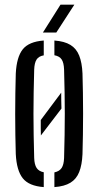

<svg xmlns="http://www.w3.org/2000/svg" viewBox="-20 -776 411 803"><path d="M207.5 6.5V-55Q228.5 -59.5 237.8 -73.5Q247 -87.5 248 -115Q249.5 -166 250.2 -211.2Q251 -256.5 251 -300.2Q251 -344 250.2 -389.2Q249.5 -434.5 248 -485Q247 -513.5 238 -527.2Q229 -541 207.5 -545V-606.5Q249.5 -603.5 274.5 -588.2Q299.5 -573 311.2 -543.5Q323 -514 325 -468.5Q326 -431 326.8 -388Q327.5 -345 327.5 -300.8Q327.5 -256.5 326.8 -213.2Q326 -170 325 -131.5Q323 -86 311.2 -56.5Q299.5 -27 274.5 -11.8Q249.5 3.5 207.5 6.5ZM46 -131.5Q45 -169 44.2 -211.8Q43.5 -254.5 43.5 -299.2Q43.5 -344 44.2 -387Q45 -430 46 -468.5Q49.5 -537.5 75.2 -569.8Q101 -602 163 -606.5V-544.5Q142 -541 133 -527Q124 -513 123 -485Q121.5 -434.5 120.8 -389.2Q120 -344 120 -300Q120 -256 120.8 -210.8Q121.5 -165.5 123 -115Q124 -87.5 133.2 -73.5Q142.5 -59.5 163 -55.5V6.5Q101 2 75.2 -30.5Q49.5 -63 46 -131.5ZM151 -209.5Q150.5 -225 150.5 -241.5V-274L236 -388.5Q236 -371.5 236.2 -355Q236.5 -338.5 237 -322ZM159.5 -640 233 -756.5H291L215.5 -640Z"/></svg>

Font: Big Shoulders Stencil Display Thin Medium
Style: Regular
Weight: 500
Version: Version 2.001